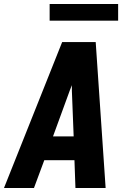

<svg xmlns="http://www.w3.org/2000/svg" viewBox="-32 -947 652 967"><path d="M-12 0 281 -735H450L500 0H348L343 -140H191L139 0ZM339 -260 330 -490Q330 -497 330 -504Q330 -511 329 -518Q327 -511 324.5 -504Q322 -497 319 -490L235 -260ZM218 -843V-927H563V-843Z"/></svg>

Font: Iosevka SS04 Heavy Extended
Style: Italic
Weight: 900
Width: 7
Italic angle: -9°
Monospace: yes
Designer: Belleve Invis
Foundry: Belleve Invis
Version: Version 19.0.0; ttfautohint (v1.8.4)